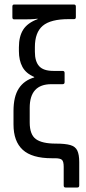

<svg xmlns="http://www.w3.org/2000/svg" viewBox="-20 -703 381 853"><path d="M271 130Q263 130 263 121V38Q263 14 255 7Q247 0 224 0H210Q122 0 81 -37.5Q40 -75 40 -150V-210Q40 -274 63.5 -310Q87 -346 132 -359V-361Q95 -377 79.5 -406Q64 -435 64 -476V-493Q64 -541 83 -571Q102 -601 147 -618V-620Q133 -618 116.5 -617.5Q100 -617 86 -617H43Q35 -617 35 -626V-674Q35 -683 43 -683H308Q317 -683 317 -674V-627Q317 -618 309 -618H285Q205 -618 170 -588.5Q135 -559 135 -494V-473Q135 -430 154 -409Q173 -388 217 -388H258Q267 -388 267 -379V-338Q267 -329 258 -329H208Q112 -329 112 -224V-159Q112 -105 139.5 -85Q167 -65 228 -65Q270 -65 292.5 -58.5Q315 -52 323.5 -34Q332 -16 332 17V121Q332 130 324 130Z"/></svg>

Font: Sofia Sans Cond
Style: Regular
Weight: 400
Width: 3
Designer: Botio Nikoltchev, Ani Petrova
Foundry: lettersoup
Version: Version 4.100; ttfautohint (v1.8.3)